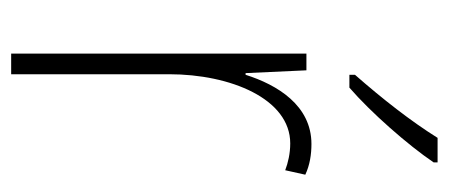

<svg xmlns="http://www.w3.org/2000/svg" viewBox="-250 -554 804 344"><g transform="rotate(90 152.0 -382.0)"><path d="M271 -757V-764H227C197 -716 157 -665 114 -616V-606H137C181 -644 240 -711 271 -757ZM238 -538C169 -538 132 -477 114 -420H111L106 -529H76V0H113V-283C113 -393 157 -500 237 -500C255 -500 272 -496 285 -491L293 -527C276 -535 257 -538 238 -538Z"/></g></svg>

Font: Noto Sans Gurmukhi UI Condensed ExtraLight
Style: Regular
Weight: 200
Width: 3
Designer: Jelle Bosma - Monotype Design Team
Foundry: Monotype Imaging Inc.
Version: Version 2.004